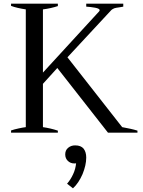

<svg xmlns="http://www.w3.org/2000/svg" viewBox="-20 -720 776 1042"><path d="M40 -12C40 -12 40 0 40 0C40 0 294 0 294 0C294 0 294 -11 294 -11C267 -20 240 -26 213 -30C213 -30 213 -265 213 -265C213 -265 291 -351 291 -351C291 -351 566 0 566 0C566 0 726 0 726 0C726 0 726 -11 726 -11C704 -18 676 -24 643 -30C643 -30 346 -409 346 -409C346 -409 581 -662 581 -662C586 -668 593 -672 600 -675C607 -677 616 -679 626 -680C635 -681 643 -683 649 -684C649 -684 649 -700 649 -700C649 -700 448 -700 448 -700C448 -700 448 -684 448 -684C464 -683 480 -681 497 -678C513 -675 521 -670 521 -665C521 -662 519 -659 515 -655C515 -655 213 -326 213 -326C213 -326 213 -669 213 -669C243 -673 270 -679 294 -687C294 -687 294 -700 294 -700C294 -700 40 -700 40 -700C40 -700 40 -688 40 -688C61 -680 88 -674 120 -669C120 -669 120 -30 120 -30C109 -29 96 -26 81 -23C66 -20 52 -16 40 -12ZM344 277C344 277 376 302 376 302C397 283 414 257 428 225C441 193 448 163 448 135C448 115 443 99 434 87C424 75 409 69 388 69C373 69 361 73 350 82C339 91 334 103 334 118C334 133 339 144 348 153C357 162 369 167 383 167C388 167 391 167 393 166C391 186 386 206 377 225C368 245 357 262 344 277Z"/></svg>

Font: BUSH 25 TRIRONG
Style: Regular
Weight: 400
Designer: Katatrad Team
Foundry: CadsonDemak